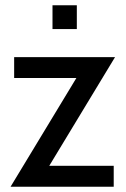

<svg xmlns="http://www.w3.org/2000/svg" viewBox="-20 -706 478 726"><path d="M20 0 296 -456 305 -411H33.5V-490H415L139 -34L130 -79H410V0ZM178.5 -596V-686H270.5V-596Z"/></svg>

Font: Cabin
Style: Regular
Weight: 400
Width: 4
Designer: Pablo Impallari
Foundry: Pablo Impallari. http://www.impallari.com Igino Marini. http://www.ikern.com
Version: Version 3.001